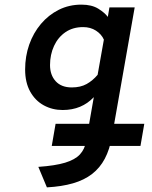

<svg xmlns="http://www.w3.org/2000/svg" viewBox="-20 -543 658 829"><path d="M182.5 266 145.5 177.5Q218 172.5 261 159.5Q304 146.5 325 123.8Q346 101 351.5 68L385 -123.5Q359 -96 325.5 -82Q292 -68 250.5 -68Q206 -68 169 -88.2Q132 -108.5 110.2 -147.8Q88.5 -187 88.5 -243Q88.5 -300 106.2 -350.5Q124 -401 156.8 -439.8Q189.5 -478.5 234 -500.8Q278.5 -523 331.5 -523Q376.5 -523 404.8 -505.2Q433 -487.5 445.5 -470L452.5 -511H561.5L463 48.5Q453.5 102.5 432.5 142.2Q411.5 182 377.5 208.2Q343.5 234.5 295 248.5Q246.5 262.5 182.5 266ZM290 -165.5Q327.5 -165.5 354 -180.2Q380.5 -195 401.5 -220L428.5 -372Q418 -395.5 394.2 -410.8Q370.5 -426 339 -426Q294.5 -426 262.5 -404Q230.5 -382 213.2 -344.5Q196 -307 196 -262Q196 -219 220.5 -192.2Q245 -165.5 290 -165.5ZM203.5 87 220 -8.5H603L586.5 87Z"/></svg>

Font: Overpass SemiBold
Style: Italic
Weight: 600
Italic angle: -10°
Designer: Delve Withrington, Dave Bailey, Thomas Jockin
Foundry: Delve Fonts LLC
Version: Version 4.000